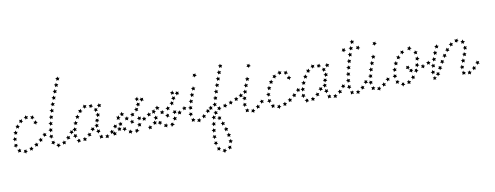

<svg xmlns="http://www.w3.org/2000/svg" viewBox="-81 -868 3744 1453"><g transform="rotate(-10 1790.5 -141.5)"><path d="M244 -128 238 -118 243 -107 231 -110 222 -103V-114L212 -121L222 -125L225 -136L233 -127ZM210 -93 202 -84 206 -73 195 -76 185 -70 186 -81 176 -89 187 -92 191 -103 198 -93ZM172 -62 164 -53 166 -41 155 -46 144 -41 147 -53 138 -61 150 -63 154 -73 160 -63ZM130 -35 120 -28V-16L111 -23L99 -20L104 -31L97 -41L108 -40L115 -49L119 -38ZM83 -18 72 -14 67 -2 61 -12 48 -14 57 -22 55 -34 65 -29 73 -36V-24ZM33 -20 21 -24 10 -19 12 -32 5 -43 17 -41 25 -50 26 -41H36L29 -31ZM0 -58 -5 -69 -17 -73 -7 -80V-92L2 -85L14 -88L10 -78L17 -70L5 -69ZM-4 -108 -5 -120 -15 -127 -4 -131 0 -142 6 -132 18 -133 11 -124 16 -113 4 -116ZM6 -157 7 -169 -1 -177 11 -179 17 -189 21 -178 33 -176 24 -168 26 -157 16 -162ZM25 -202 29 -214 23 -223H35L43 -232L45 -220L56 -216L46 -210V-198L37 -206ZM54 -243 61 -253 58 -264 69 -260 80 -266 78 -254 87 -246 76 -245 74 -234 66 -243ZM95 -272 106 -278 109 -290 117 -280H130L122 -271L125 -260L115 -263L108 -256L106 -267ZM145 -276 158 -273 168 -280V-267L176 -256L164 -257L156 -248L154 -257L145 -255L151 -265ZM180 -240 184 -228 194 -222 183 -216 179 -204 173 -215H161L167 -223L162 -231L173 -230Z M447 -115 442 -104 448 -94 436 -95 428 -86 426 -98 415 -103 426 -108 427 -120 435 -112ZM417 -76 411 -65 416 -54 404 -57 394 -50V-62L384 -68L395 -72L397 -83L405 -74ZM382 -41 373 -32 375 -20 364 -26 353 -21 356 -33 349 -42H360L364 -52L370 -42ZM337 -19 325 -15 318 -4 313 -16 301 -21 311 -26 313 -38 320 -31 327 -37V-25ZM289 -32 279 -41 267 -42 275 -52 273 -64 283 -58 294 -63 292 -53 300 -49 290 -44ZM272 -80 270 -91 259 -97 269 -102 271 -114 279 -106 291 -108 285 -98 292 -88 280 -89ZM274 -129 273 -141 263 -148 274 -152 277 -164 284 -154 296 -155 290 -145 294 -134 283 -137ZM282 -178V-190L272 -197L283 -200L287 -212L294 -202H306L298 -193L302 -181L291 -185ZM292 -226 293 -238 284 -245 295 -248 300 -259 306 -249H318L310 -240L313 -228L302 -233ZM305 -274 307 -285 297 -293 309 -296 314 -307 320 -296 331 -295 324 -287 326 -275 316 -280ZM320 -321 321 -332 313 -340 324 -343 329 -353 335 -343 347 -342 338 -333 341 -322 330 -327ZM336 -367 337 -379 329 -387 340 -389 345 -400 351 -389 363 -388 354 -379 357 -368 346 -373ZM352 -413 354 -425 346 -434 357 -435 363 -446 368 -435 380 -434 371 -425 373 -414 363 -419ZM370 -459 372 -471 364 -480 375 -481 381 -492 386 -481 398 -479 389 -471 391 -459 380 -465ZM388 -505 390 -517 382 -525 394 -527 399 -537 404 -526 416 -524 407 -516 409 -505 399 -510Z M697 -42 701 -31 712 -28 702 -21V-9L692 -16L679 -15L686 -25L681 -36L691 -33ZM655 -46V-37L664 -38L658 -28L663 -18L650 -21L638 -16L640 -29L635 -41L646 -38ZM478 -46 481 -38 488 -42 486 -31 493 -22 481 -21 472 -13 469 -26 460 -36H472ZM525 -50 530 -39 541 -37 532 -29V-17L522 -24L510 -22L515 -32L510 -43L520 -41ZM731 -69 738 -60 750 -61 744 -51 748 -39 736 -43 726 -36 727 -48 717 -55 728 -58ZM559 -78 567 -69 579 -70 572 -60 577 -48 565 -52 555 -45 556 -57 546 -63 557 -67ZM450 -87 459 -79 470 -81 466 -71 473 -63 461 -62 455 -52 450 -64 439 -68 449 -75ZM628 -92 637 -83 649 -86 644 -75 650 -67H639L632 -57L628 -68L617 -73L627 -79ZM759 -105 768 -97 780 -100 775 -89 781 -79 769 -80 761 -72 759 -83 749 -88 759 -94ZM588 -114 597 -106 609 -109 604 -98 610 -88 598 -89 590 -81 588 -92 577 -97 587 -103ZM626 -136 633 -127H645L639 -118L643 -107L632 -110L623 -102L622 -114L612 -120L623 -124ZM459 -136 466 -126H477L470 -117L474 -106L463 -110L454 -102L453 -114L444 -121L455 -125ZM631 -172 640 -165 651 -169 648 -158 655 -149H643L636 -139L633 -150L621 -154L631 -161ZM476 -183 481 -172 493 -170 484 -162 486 -151 476 -156 465 -150 467 -162 458 -170 471 -172ZM649 -215 656 -205 668 -204 661 -195 664 -184 653 -188 643 -181 644 -193 634 -200 645 -203ZM500 -227 503 -215 514 -211 505 -205V-193L496 -200L484 -196L488 -208L481 -217H493ZM637 -255 646 -246 658 -248 652 -238 657 -227 646 -229 637 -221 636 -233 626 -237 636 -243ZM533 -265V-253L543 -246L532 -243L531 -232L522 -240L511 -238L516 -249L511 -260L523 -257ZM673 -283 679 -273 691 -272 683 -263 685 -252 674 -257 664 -251 666 -262 657 -270 668 -273ZM618 -288 619 -276 628 -267 616 -266 610 -256 606 -265 596 -263 602 -273 596 -283 608 -281ZM557 -293 567 -285 580 -286 573 -277 577 -266 567 -268 562 -259 558 -270 547 -273 556 -281Z M1050 -139 1042 -130 1044 -119 1034 -124 1023 -118 1025 -129 1016 -138 1028 -140 1032 -150 1038 -140ZM1009 -111 1000 -103 1001 -92 990 -98 979 -94 983 -106 976 -115H987L993 -125L997 -114ZM913 -90 901 -92 892 -84 891 -96 881 -104 893 -107 897 -118 903 -108 912 -111 907 -100ZM871 -116 861 -123 849 -120 853 -131 847 -141 859 -140 867 -149 869 -138 880 -135 870 -128ZM840 -154 831 -162 821 -157 824 -167 814 -176 825 -178 832 -189 837 -177 850 -173 840 -166ZM808 -167 807 -153 818 -148 807 -143V-129L798 -139L786 -135L791 -148L787 -161L798 -157ZM808 -117 813 -107 825 -106 817 -98 821 -87 809 -90 800 -83V-96L791 -104L803 -106ZM827 -73 835 -65 846 -69 842 -58 849 -50 837 -49 831 -38 827 -50 815 -56 825 -61ZM860 -40 871 -37 879 -45 880 -34 891 -31 881 -24 882 -12 871 -20 858 -19 864 -29ZM905 -28 915 -32 914 -43 922 -37 931 -43V-31L942 -25L927 -20L916 -10L915 -22ZM939 -54 941 -65 932 -73 943 -75 946 -86 954 -77H966L958 -67L960 -54L950 -60ZM950 -101 949 -112 938 -117 949 -123 950 -134 959 -126 971 -128 965 -117 970 -106 959 -109ZM961 -205 958 -216 947 -222 958 -227 959 -239 968 -231 980 -233 974 -222 980 -212 968 -214ZM955 -248V-260L946 -268L958 -271L969 -282L968 -270L978 -264L972 -262L975 -251L964 -255ZM1012 -266 1008 -255 1013 -244 1001 -246 993 -238 991 -249 981 -255 991 -260 992 -271 1001 -263ZM962 -196 955 -186 959 -174 948 -178 939 -170V-182L929 -189L940 -193L943 -204L950 -195ZM926 -162 919 -152 922 -141 911 -145 901 -138 902 -150 892 -157 904 -160 908 -171 914 -162ZM811 -70 803 -61 805 -49 794 -54 784 -48 786 -60 777 -68 788 -70 793 -81 799 -71ZM771 -41 762 -33 765 -21 754 -26 744 -20 745 -32 737 -40 748 -42 753 -53 759 -42Z M1322 -139 1314 -130 1316 -119 1306 -124 1295 -118 1297 -129 1288 -138 1300 -140 1304 -150 1310 -140ZM1281 -111 1272 -103 1273 -92 1262 -98 1251 -94 1255 -106 1248 -115H1259L1265 -125L1269 -114ZM1185 -90 1173 -92 1164 -84 1163 -96 1153 -104 1165 -107 1169 -118 1175 -108 1184 -111 1179 -100ZM1143 -116 1133 -123 1121 -120 1125 -131 1119 -141 1131 -140 1139 -149 1141 -138 1152 -135 1142 -128ZM1112 -154 1103 -162 1093 -157 1096 -167 1086 -176 1097 -178 1104 -189 1109 -177 1122 -173 1112 -166ZM1080 -167 1079 -153 1090 -148 1079 -143V-129L1070 -139L1058 -135L1063 -148L1059 -161L1070 -157ZM1080 -117 1085 -107 1097 -106 1089 -98 1093 -87 1081 -90 1072 -83V-96L1063 -104L1075 -106ZM1099 -73 1107 -65 1118 -69 1114 -58 1121 -50 1109 -49 1103 -38 1099 -50 1087 -56 1097 -61ZM1132 -40 1143 -37 1151 -45 1152 -34 1163 -31 1153 -24 1154 -12 1143 -20 1130 -19 1136 -29ZM1177 -28 1187 -32 1186 -43 1194 -37 1203 -43V-31L1214 -25L1199 -20L1188 -10L1187 -22ZM1211 -54 1213 -65 1204 -73 1215 -75 1218 -86 1226 -77H1238L1230 -67L1232 -54L1222 -60ZM1222 -101 1221 -112 1210 -117 1221 -123 1222 -134 1231 -126 1243 -128 1237 -117 1242 -106 1231 -109ZM1233 -205 1230 -216 1219 -222 1230 -227 1231 -239 1240 -231 1252 -233 1246 -222 1252 -212 1240 -214ZM1227 -248V-260L1218 -268L1230 -271L1241 -282L1240 -270L1250 -264L1244 -262L1247 -251L1236 -255ZM1284 -266 1280 -255 1285 -244 1273 -246 1265 -238 1263 -249 1253 -255 1263 -260 1264 -271 1273 -263ZM1234 -196 1227 -186 1231 -174 1220 -178 1211 -170V-182L1201 -189L1212 -193L1215 -204L1222 -195ZM1198 -162 1191 -152 1194 -141 1183 -145 1173 -138 1174 -150 1164 -157 1176 -160 1180 -171 1186 -162ZM1083 -70 1075 -61 1077 -49 1066 -54 1056 -48 1058 -60 1049 -68 1060 -70 1065 -81 1071 -71ZM1043 -41 1034 -33 1037 -21 1026 -26 1016 -20 1017 -32 1009 -40 1020 -42 1025 -53 1031 -42Z M1406 -40V-29L1417 -26L1407 -19L1406 -7L1396 -15H1383L1391 -24L1387 -35L1396 -32ZM1361 -50 1363 -40 1374 -38 1364 -31 1367 -20 1355 -25 1343 -22 1347 -34 1343 -46 1354 -42ZM1439 -65 1446 -55H1457L1450 -46L1453 -34L1442 -39L1431 -32L1433 -44L1424 -52L1435 -54ZM1340 -97 1348 -88 1360 -90 1354 -80 1361 -71 1349 -72 1341 -62 1339 -74 1328 -79 1338 -85ZM1472 -98 1480 -89 1492 -91 1486 -81 1490 -70 1479 -73 1470 -65 1469 -77 1459 -83 1470 -87ZM1349 -146 1356 -136H1368L1361 -127L1365 -116L1353 -119L1344 -112V-124L1334 -131L1346 -134ZM1363 -193 1369 -183 1381 -182 1373 -173 1376 -162 1365 -167 1355 -160 1356 -172 1347 -180 1358 -182ZM1380 -240 1385 -229 1397 -228 1388 -219 1391 -208 1380 -213 1370 -207 1371 -219 1363 -227 1374 -229ZM1398 -286 1403 -275 1415 -272 1406 -265 1408 -253 1397 -259 1387 -253 1389 -265 1381 -274 1393 -275ZM1441 -361 1429 -358 1424 -348 1419 -358 1407 -359 1415 -368 1412 -379 1423 -374 1433 -380 1432 -369Z M1760 -160 1752 -151 1754 -140 1743 -145 1732 -140 1735 -152 1726 -160 1738 -161 1743 -172 1748 -161ZM1721 -137 1712 -130V-118L1702 -124L1691 -121L1695 -132L1688 -141H1699L1706 -151L1710 -140ZM1676 -116 1666 -110V-98L1657 -105L1645 -102L1650 -113L1643 -123L1655 -122L1662 -131L1665 -120ZM1630 -99 1620 -93 1618 -81 1610 -90 1598 -88 1603 -98 1598 -109 1609 -107 1617 -115 1619 -104ZM1583 -86 1572 -81 1569 -69 1561 -78H1549L1556 -88L1552 -99L1563 -95L1571 -103L1572 -91ZM1530 -76 1537 -66 1549 -67 1543 -57 1547 -46 1535 -49 1526 -42V-54L1516 -60L1527 -64ZM1552 -31 1558 -22H1570L1563 -12L1567 -1L1556 -5L1546 2V-10L1537 -16L1548 -20ZM1571 14 1578 24H1590L1582 33L1585 45L1574 40L1564 47L1565 35L1556 28L1567 25ZM1589 60 1595 70 1606 72 1598 80 1601 92 1590 87 1580 93 1581 81 1572 73 1584 71ZM1603 107 1608 118 1619 121 1610 128 1611 141 1601 134 1590 138 1593 127 1585 119 1597 118ZM1611 156 1614 168 1625 173 1614 179 1612 191 1604 182 1592 183 1598 174 1592 165H1604ZM1606 206 1602 218 1607 229 1595 228 1584 234 1585 223 1577 215 1586 213 1585 203 1595 210ZM1568 238 1556 243 1550 254 1544 243 1532 239 1542 233V221L1550 227L1558 220V232ZM1518 230 1507 223 1496 226 1501 214 1496 202 1507 206 1517 199V209L1526 212L1517 219ZM1493 187 1489 175 1477 172 1487 165V153L1496 160L1507 157L1503 167L1511 176H1499ZM1488 137 1486 125 1475 120 1485 115 1487 103 1495 112 1507 110 1502 120 1507 130 1496 128ZM1490 88 1489 76 1479 70 1490 65 1493 54 1500 63 1512 62 1506 72 1510 82 1499 80ZM1497 39 1496 27 1486 21 1498 17 1501 5 1508 15 1520 14 1513 24 1517 35 1506 32ZM1505 -9 1506 -21 1496 -28 1507 -32 1511 -43 1518 -33H1530L1522 -24L1526 -13L1515 -17ZM1494 -85V-97L1485 -104L1496 -107L1500 -118L1507 -108H1518L1511 -99L1515 -87L1503 -91ZM1528 -105 1529 -117 1520 -124 1531 -127 1535 -138 1542 -128H1553L1546 -119L1549 -107L1538 -112ZM1541 -153 1542 -164 1533 -172 1545 -175 1549 -186 1555 -175H1567L1559 -166L1562 -154L1551 -159ZM1555 -200 1556 -212 1547 -219 1559 -222 1564 -233 1569 -222 1581 -221 1573 -213 1576 -201 1565 -206ZM1570 -247 1571 -258 1562 -266 1574 -269 1579 -279 1584 -269 1596 -268 1588 -259 1591 -248 1580 -253ZM1585 -293 1587 -305 1578 -313 1590 -315 1595 -326 1600 -315 1612 -314 1604 -306 1606 -294 1595 -299ZM1601 -340 1603 -351 1594 -359 1606 -362 1611 -372 1616 -362 1628 -360 1620 -352 1622 -340 1612 -345ZM1618 -386 1620 -398 1611 -406 1623 -408 1628 -418 1633 -408 1645 -406 1637 -398 1639 -386 1628 -392Z M1821 -40V-29L1832 -26L1822 -19L1821 -7L1811 -15H1798L1806 -24L1802 -35L1811 -32ZM1776 -50 1778 -40 1789 -38 1779 -31 1782 -20 1770 -25 1758 -22 1762 -34 1758 -46 1769 -42ZM1854 -65 1861 -55H1872L1865 -46L1868 -34L1857 -39L1846 -32L1848 -44L1839 -52L1850 -54ZM1755 -97 1763 -88 1775 -90 1769 -80 1776 -71 1764 -72 1756 -62 1754 -74 1743 -79 1753 -85ZM1887 -98 1895 -89 1907 -91 1901 -81 1905 -70 1894 -73 1885 -65 1884 -77 1874 -83 1885 -87ZM1764 -146 1771 -136H1783L1776 -127L1780 -116L1768 -119L1759 -112V-124L1749 -131L1761 -134ZM1778 -193 1784 -183 1796 -182 1788 -173 1791 -162 1780 -167 1770 -160 1771 -172 1762 -180 1773 -182ZM1795 -240 1800 -229 1812 -228 1803 -219 1806 -208 1795 -213 1785 -207 1786 -219 1778 -227 1789 -229ZM1813 -286 1818 -275 1830 -272 1821 -265 1823 -253 1812 -259 1802 -253 1804 -265 1796 -274 1808 -275ZM1856 -361 1844 -358 1839 -348 1834 -358 1822 -359 1830 -368 1827 -379 1838 -374 1848 -380 1847 -369Z M2192 -128 2186 -118 2191 -107 2179 -110 2170 -103V-114L2160 -121L2170 -125L2173 -136L2181 -127ZM2158 -93 2150 -84 2154 -73 2143 -76 2133 -70 2134 -81 2124 -89 2135 -92 2139 -103 2146 -93ZM2120 -62 2112 -53 2114 -41 2103 -46 2092 -41 2095 -53 2086 -61 2098 -63 2102 -73 2108 -63ZM2078 -35 2068 -28V-16L2059 -23L2047 -20L2052 -31L2045 -41L2056 -40L2063 -49L2067 -38ZM2031 -18 2020 -14 2015 -2 2009 -12 1996 -14 2005 -22 2003 -34 2013 -29 2021 -36V-24ZM1981 -20 1969 -24 1958 -19 1960 -32 1953 -43 1965 -41 1973 -50 1974 -41H1984L1977 -31ZM1948 -58 1943 -69 1931 -73 1941 -80V-92L1950 -85L1962 -88L1958 -78L1965 -70L1953 -69ZM1944 -108 1943 -120 1933 -127 1944 -131 1948 -142 1954 -132 1966 -133 1959 -124 1964 -113 1952 -116ZM1954 -157 1955 -169 1947 -177 1959 -179 1965 -189 1969 -178 1981 -176 1972 -168 1974 -157 1964 -162ZM1973 -202 1977 -214 1971 -223H1983L1991 -232L1993 -220L2004 -216L1994 -210V-198L1985 -206ZM2002 -243 2009 -253 2006 -264 2017 -260 2028 -266 2026 -254 2035 -246 2024 -245 2022 -234 2014 -243ZM2043 -272 2054 -278 2057 -290 2065 -280H2078L2070 -271L2073 -260L2063 -263L2056 -256L2054 -267ZM2093 -276 2106 -273 2116 -280V-267L2124 -256L2112 -257L2104 -248L2102 -257L2093 -255L2099 -265ZM2128 -240 2132 -228 2142 -222 2131 -216 2127 -204 2121 -215H2109L2115 -223L2110 -231L2121 -230Z M2449 -42 2453 -31 2464 -28 2454 -21V-9L2444 -16L2431 -15L2438 -25L2433 -36L2443 -33ZM2407 -46V-37L2416 -38L2410 -28L2415 -18L2402 -21L2390 -16L2392 -29L2387 -41L2398 -38ZM2230 -46 2233 -38 2240 -42 2238 -31 2245 -22 2233 -21 2224 -13 2221 -26 2212 -36H2224ZM2277 -50 2282 -39 2293 -37 2284 -29V-17L2274 -24L2262 -22L2267 -32L2262 -43L2272 -41ZM2483 -69 2490 -60 2502 -61 2496 -51 2500 -39 2488 -43 2478 -36 2479 -48 2469 -55 2480 -58ZM2311 -78 2319 -69 2331 -70 2324 -60 2329 -48 2317 -52 2307 -45 2308 -57 2298 -63 2309 -67ZM2202 -87 2211 -79 2222 -81 2218 -71 2225 -63 2213 -62 2207 -52 2202 -64 2191 -68 2201 -75ZM2380 -92 2389 -83 2401 -86 2396 -75 2402 -67H2391L2384 -57L2380 -68L2369 -73L2379 -79ZM2511 -105 2520 -97 2532 -100 2527 -89 2533 -79 2521 -80 2513 -72 2511 -83 2501 -88 2511 -94ZM2340 -114 2349 -106 2361 -109 2356 -98 2362 -88 2350 -89 2342 -81 2340 -92 2329 -97 2339 -103ZM2378 -136 2385 -127H2397L2391 -118L2395 -107L2384 -110L2375 -102L2374 -114L2364 -120L2375 -124ZM2211 -136 2218 -126H2229L2222 -117L2226 -106L2215 -110L2206 -102L2205 -114L2196 -121L2207 -125ZM2383 -172 2392 -165 2403 -169 2400 -158 2407 -149H2395L2388 -139L2385 -150L2373 -154L2383 -161ZM2228 -183 2233 -172 2245 -170 2236 -162 2238 -151 2228 -156 2217 -150 2219 -162 2210 -170 2223 -172ZM2401 -215 2408 -205 2420 -204 2413 -195 2416 -184 2405 -188 2395 -181 2396 -193 2386 -200 2397 -203ZM2252 -227 2255 -215 2266 -211 2257 -205V-193L2248 -200L2236 -196L2240 -208L2233 -217H2245ZM2389 -255 2398 -246 2410 -248 2404 -238 2409 -227 2398 -229 2389 -221 2388 -233 2378 -237 2388 -243ZM2285 -265V-253L2295 -246L2284 -243L2283 -232L2274 -240L2263 -238L2268 -249L2263 -260L2275 -257ZM2425 -283 2431 -273 2443 -272 2435 -263 2437 -252 2426 -257 2416 -251 2418 -262 2409 -270 2420 -273ZM2370 -288 2371 -276 2380 -267 2368 -266 2362 -256 2358 -265 2348 -263 2354 -273 2348 -283 2360 -281ZM2309 -293 2319 -285 2332 -286 2325 -277 2329 -266 2319 -268 2314 -259 2310 -270 2299 -273 2308 -281Z M2695 -351 2684 -349 2679 -338 2673 -349 2661 -350 2669 -359 2667 -370 2678 -365 2688 -371 2686 -359ZM2586 -352 2574 -350 2570 -339 2564 -349 2552 -351 2560 -359 2558 -371 2568 -366 2579 -372 2577 -360ZM2706 -102 2701 -91 2708 -80 2696 -82 2688 -73 2686 -84 2675 -89 2685 -95 2686 -107 2695 -99ZM2676 -62 2670 -52 2674 -41 2663 -44 2653 -37V-48L2644 -56L2654 -59L2657 -70L2665 -61ZM2639 -29 2629 -21V-9L2619 -17L2606 -15L2613 -25L2608 -36L2618 -34L2624 -43L2627 -32ZM2590 -18 2577 -21 2565 -16 2567 -29 2562 -41 2573 -38 2582 -45V-37L2590 -39L2584 -29ZM2559 -57 2555 -69 2544 -73 2554 -80 2555 -92 2564 -84 2575 -86 2571 -76 2577 -67H2566ZM2558 -107 2556 -119 2546 -125 2557 -130 2560 -141 2567 -132 2579 -133 2573 -123 2578 -112 2566 -115ZM2564 -156V-168L2554 -175L2566 -178L2569 -190L2576 -180H2588L2581 -171L2585 -159L2573 -163ZM2574 -204 2575 -216 2565 -223 2577 -226 2581 -238 2587 -228 2599 -227 2592 -218 2595 -207 2584 -211ZM2587 -252V-264L2578 -271L2590 -274L2594 -285L2600 -275L2612 -274L2604 -265L2608 -254L2597 -258ZM2600 -299 2602 -311 2593 -319 2604 -321 2609 -332 2615 -322 2627 -321 2619 -312 2621 -300 2610 -305ZM2615 -346 2617 -358 2608 -365 2620 -368 2625 -379 2630 -368 2642 -367 2634 -358 2636 -347 2626 -352ZM2631 -392 2633 -404 2624 -412 2636 -414 2641 -425 2647 -414 2659 -413 2650 -404 2653 -393 2642 -398Z M2789 -40V-29L2800 -26L2790 -19L2789 -7L2779 -15H2766L2774 -24L2770 -35L2779 -32ZM2744 -50 2746 -40 2757 -38 2747 -31 2750 -20 2738 -25 2726 -22 2730 -34 2726 -46 2737 -42ZM2822 -65 2829 -55H2840L2833 -46L2836 -34L2825 -39L2814 -32L2816 -44L2807 -52L2818 -54ZM2723 -97 2731 -88 2743 -90 2737 -80 2744 -71 2732 -72 2724 -62 2722 -74 2711 -79 2721 -85ZM2855 -98 2863 -89 2875 -91 2869 -81 2873 -70 2862 -73 2853 -65 2852 -77 2842 -83 2853 -87ZM2732 -146 2739 -136H2751L2744 -127L2748 -116L2736 -119L2727 -112V-124L2717 -131L2729 -134ZM2746 -193 2752 -183 2764 -182 2756 -173 2759 -162 2748 -167 2738 -160 2739 -172 2730 -180 2741 -182ZM2763 -240 2768 -229 2780 -228 2771 -219 2774 -208 2763 -213 2753 -207 2754 -219 2746 -227 2757 -229ZM2781 -286 2786 -275 2798 -272 2789 -265 2791 -253 2780 -259 2770 -253 2772 -265 2764 -274 2776 -275ZM2824 -361 2812 -358 2807 -348 2802 -358 2790 -359 2798 -368 2795 -379 2806 -374 2816 -380 2815 -369Z M3201 -154 3192 -147V-135L3182 -142L3171 -138L3175 -149L3167 -158H3179L3185 -168L3189 -157ZM3156 -133 3146 -127 3145 -115 3136 -123 3124 -121 3130 -131 3124 -142 3135 -140 3142 -149 3145 -137ZM3100 -105 3089 -102 3083 -91 3077 -102 3065 -105 3075 -112 3074 -124 3082 -118 3091 -124V-112ZM3030 -126 3020 -135H3008L3015 -146L3014 -158L3024 -152L3035 -156L3032 -146L3041 -143L3030 -138ZM3044 -291 3056 -292 3064 -301 3068 -289 3078 -281 3066 -278 3064 -264 3057 -275 3042 -273 3052 -283ZM3099 -262 3106 -252 3118 -251 3110 -242 3112 -229 3102 -236 3091 -231 3093 -241 3085 -247 3096 -251ZM3111 -214 3113 -202 3124 -196 3113 -191 3110 -179 3103 -188 3091 -187 3097 -197 3091 -206 3103 -205ZM3105 -164V-152L3114 -145L3102 -142L3097 -131L3092 -141L3080 -143L3088 -151L3084 -161L3096 -158ZM3065 -74 3060 -63 3065 -52 3053 -54 3044 -46V-58L3034 -65L3044 -69L3045 -80L3054 -71ZM3031 -38 3022 -29 3023 -17 3012 -23 3000 -20 3005 -31 2999 -41 3009 -40 3014 -50 3019 -39ZM2984 -19 2972 -17 2965 -6 2961 -18 2949 -23 2960 -28V-40L2968 -33L2977 -38L2975 -27ZM2936 -33 2926 -40 2913 -38 2919 -50 2915 -62 2926 -57 2936 -64 2935 -54 2945 -51 2935 -45ZM2913 -78 2910 -89 2899 -94 2909 -100 2911 -112 2919 -104 2931 -105 2926 -96 2932 -87H2920ZM2915 -127V-140L2906 -147L2918 -150L2922 -161L2928 -151L2940 -150L2932 -141L2936 -131L2925 -135ZM2929 -175 2932 -187 2924 -196 2936 -197 2943 -207 2947 -195 2958 -192 2949 -185 2950 -174 2940 -180ZM2953 -219 2958 -230 2952 -241 2964 -239 2972 -247 2974 -235 2984 -230 2974 -225 2973 -214 2964 -222ZM2985 -257 2993 -266 2990 -278 3001 -273 3012 -278 3010 -267 3017 -258 3007 -257 3003 -247 2997 -257ZM3051 -99 3041 -108H3029L3036 -119L3035 -131L3045 -125L3056 -129L3053 -119L3062 -116L3051 -111Z M3565 -98 3559 -88 3565 -77 3553 -79 3545 -71 3543 -82 3533 -88 3543 -93 3545 -105 3553 -96ZM3533 -61 3526 -51 3530 -39 3519 -43 3509 -36V-48L3500 -55L3511 -58L3514 -69L3521 -60ZM3495 -28 3486 -20V-8L3476 -15L3463 -13L3469 -23L3464 -34L3474 -32L3479 -41L3484 -30ZM3447 -16 3434 -20 3422 -16 3425 -29 3421 -42 3432 -37 3437 -47 3440 -35 3452 -33 3442 -27ZM3422 -58V-71L3412 -78L3424 -81L3428 -93L3434 -82L3446 -81L3439 -73L3442 -63L3431 -66ZM3435 -106 3437 -118 3429 -127 3440 -128 3446 -139 3451 -128 3463 -126 3454 -118 3456 -106 3446 -112ZM3453 -152 3455 -164 3447 -172 3458 -174 3463 -184 3469 -174 3480 -173 3472 -164 3474 -152 3464 -158ZM3469 -198V-210L3459 -216L3470 -220L3471 -231L3480 -223L3491 -225L3485 -213L3489 -201L3478 -205ZM3471 -245 3464 -253 3453 -250 3458 -260 3450 -267 3462 -270 3466 -281 3473 -268 3485 -261 3474 -256ZM3438 -274 3427 -273 3424 -262 3418 -271 3407 -269 3412 -280 3406 -290 3420 -288 3433 -294 3430 -283ZM3393 -264 3385 -256 3388 -245 3378 -249 3369 -242V-254L3359 -261L3371 -265L3376 -276L3382 -266ZM3357 -233 3351 -223 3357 -212 3345 -214 3337 -206 3335 -217 3325 -222 3335 -228 3337 -240 3345 -231ZM3327 -195 3323 -184 3329 -174 3318 -175 3310 -165 3307 -177 3296 -181 3306 -187 3307 -199 3316 -192ZM3301 -153 3297 -142 3304 -133H3292L3286 -123L3282 -134L3271 -138L3280 -145V-157L3290 -150ZM3277 -111 3273 -99 3281 -90H3269L3262 -80L3258 -91L3247 -95L3256 -102V-114L3266 -107ZM3253 -68 3250 -56 3257 -47H3245L3238 -37L3235 -49L3223 -52L3233 -59V-71L3242 -64ZM3221 -14 3211 -20 3199 -15 3203 -26 3197 -37 3208 -35 3215 -45 3217 -34 3229 -31 3218 -26ZM3200 -58 3198 -70 3188 -76 3199 -80 3202 -92 3210 -83H3221L3215 -74L3220 -64L3208 -66ZM3207 -107 3208 -119 3198 -126 3210 -129 3214 -140 3220 -130H3232L3225 -121L3228 -109L3217 -114ZM3220 -154 3222 -166 3213 -174 3224 -176 3229 -187 3235 -177 3247 -176 3239 -167 3241 -156 3230 -161ZM3236 -201 3238 -213 3230 -221 3241 -223 3247 -234 3252 -223 3264 -221 3255 -213 3257 -201 3247 -207ZM3254 -247 3257 -258 3249 -268H3261L3268 -279L3272 -267L3283 -264L3274 -257L3275 -246L3265 -252Z"/></g></svg>

Font: Santa christmas start
Style: Regular
Weight: 400
Designer: MUHAMMAD YONI
Version: Version 001.000